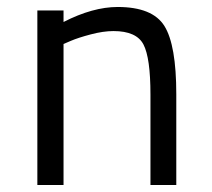

<svg xmlns="http://www.w3.org/2000/svg" viewBox="-20 -530 608 550"><path d="M162 0H87V-500H162V-467Q246 -510 317 -510Q417 -510 451 -455.5Q485 -401 485 -260V0H411V-259Q411 -364 391 -402.5Q371 -441 305 -441Q276 -441 240 -431.5Q204 -422 183 -413L162 -404Z"/></svg>

Font: TitilliumText22L Rg
Style: Regular
Weight: 400
Designer: Campivisivi
Foundry: Campivisivi
Version: 1.000